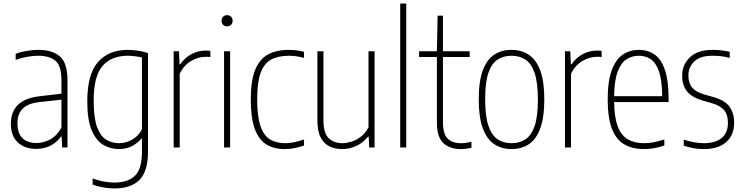

<svg xmlns="http://www.w3.org/2000/svg" viewBox="-20 -828 4174 1078"><path d="M183 8Q120 8 80.5 -28Q41 -64 41 -133Q41 -270.5 205 -288L325 -302V-378Q325 -459 291 -487Q257 -515 194 -515Q168 -515 135 -509.5Q102 -504 68 -492V-526Q95 -536.5 130 -542.2Q165 -548 195 -548Q274 -548 316.5 -511Q359 -474 359 -377V0H329L326 -61H322Q297.5 -26.5 261.8 -9.2Q226 8 183 8ZM78 -137Q78 -79.5 106.2 -52.2Q134.5 -25 186 -25Q220.5 -25 258.2 -43.2Q296 -61.5 325 -111V-268.5L204 -255Q139 -248.5 108.5 -219Q78 -189.5 78 -137Z M622 230Q592 230 558.8 224.2Q525.5 218.5 500 208V174Q533 186 563.2 191.5Q593.5 197 622 197Q698.5 197 737.8 158.8Q777 120.5 777 23V-50H774Q756 -27.5 723.8 -9.2Q691.5 9 647 9Q600 9 559.8 -14.8Q519.5 -38.5 494.8 -96.8Q470 -155 470 -259Q470 -411.5 530.2 -479.8Q590.5 -548 697 -548Q725.5 -548 757.8 -542.8Q790 -537.5 811 -530V21Q811 135 762.8 182.5Q714.5 230 622 230ZM649 -24Q686.5 -24 722 -44Q757.5 -64 777 -102V-505Q762 -509 739.8 -512Q717.5 -515 697 -515Q605.5 -515 555.8 -457.8Q506 -400.5 506 -263Q506 -165.5 525.2 -114Q544.5 -62.5 577 -43.2Q609.5 -24 649 -24Z M955 0V-540H985L988 -467H992Q1018.5 -505.5 1056 -524.8Q1093.5 -544 1134 -544Q1143 -544 1149.8 -543.5Q1156.5 -543 1161 -542V-508Q1153.5 -509 1147.8 -509Q1142 -509 1133 -509Q1092 -509 1051.8 -484.8Q1011.5 -460.5 989 -414V0Z M1238 0V-540H1272V0ZM1255 -680Q1241.5 -680 1232.8 -688.5Q1224 -697 1224 -711Q1224 -725.5 1232.8 -734.2Q1241.5 -743 1255 -743Q1268.5 -743 1277.2 -734.2Q1286 -725.5 1286 -711Q1286 -697 1277.2 -688.5Q1268.5 -680 1255 -680Z M1578 9Q1517 9 1474.5 -17.8Q1432 -44.5 1410 -105.5Q1388 -166.5 1388 -270Q1388 -373.5 1412.2 -434.5Q1436.5 -495.5 1484 -521.8Q1531.5 -548 1601 -548Q1620.5 -548 1643 -545.5Q1665.5 -543 1687 -537V-503Q1662.5 -510 1640 -512.5Q1617.5 -515 1603 -515Q1542.5 -515 1502.8 -493.8Q1463 -472.5 1443.5 -419.5Q1424 -366.5 1424 -272Q1424 -176.5 1441.8 -122.5Q1459.5 -68.5 1494.8 -46.2Q1530 -24 1582 -24Q1604 -24 1629.8 -29Q1655.5 -34 1687 -45V-11Q1631.5 9 1578 9Z M1902 9Q1862.5 9 1830.8 -5.8Q1799 -20.5 1780.5 -56Q1762 -91.5 1762 -154V-540H1796V-152Q1796 -79.5 1826 -51.8Q1856 -24 1903 -24Q1925 -24 1952.2 -32.2Q1979.5 -40.5 2005.2 -60Q2031 -79.5 2049 -113V-540H2083V0H2053L2050 -60H2046Q2017 -25 1979 -8Q1941 9 1902 9Z M2227 0V-808H2261V0Z M2567 9Q2505 9 2469 -25Q2433 -59 2433 -139V-508H2333V-540H2433L2437 -740H2467V-540H2617V-508H2467V-145Q2467 -77 2492.5 -50.5Q2518 -24 2569 -24Q2595 -24 2627 -32V2Q2613.5 5 2597.5 7Q2581.5 9 2567 9Z M2852 9Q2797 9 2755.5 -18.2Q2714 -45.5 2691 -106.8Q2668 -168 2668 -270Q2668 -372 2690.8 -433Q2713.5 -494 2754.8 -521Q2796 -548 2852 -548Q2907 -548 2948.5 -521Q2990 -494 3013 -433Q3036 -372 3036 -270Q3036 -168 3013.2 -106.8Q2990.5 -45.5 2949.2 -18.2Q2908 9 2852 9ZM2852 -24Q2897 -24 2930.2 -45.8Q2963.5 -67.5 2981.8 -120.8Q3000 -174 3000 -268Q3000 -364 2981.8 -417.8Q2963.5 -471.5 2930.2 -493.2Q2897 -515 2852 -515Q2807 -515 2773.8 -493.5Q2740.5 -472 2722.2 -419Q2704 -366 2704 -272Q2704 -176 2722.2 -122Q2740.5 -68 2773.8 -46Q2807 -24 2852 -24Z M3152 0V-540H3182L3185 -467H3189Q3215.5 -505.5 3253 -524.8Q3290.5 -544 3331 -544Q3340 -544 3346.8 -543.5Q3353.5 -543 3358 -542V-508Q3350.5 -509 3344.8 -509Q3339 -509 3330 -509Q3289 -509 3248.8 -484.8Q3208.5 -460.5 3186 -414V0Z M3596 9Q3530 9 3484.5 -17.8Q3439 -44.5 3415.5 -105.5Q3392 -166.5 3392 -270Q3392 -373.5 3415 -434.5Q3438 -495.5 3477.5 -521.8Q3517 -548 3567 -548Q3617.5 -548 3655 -522Q3692.5 -496 3713.2 -435.2Q3734 -374.5 3734 -270V-255H3428Q3429.5 -167 3449 -116.8Q3468.5 -66.5 3505.8 -45.2Q3543 -24 3598 -24Q3621.5 -24 3648.2 -29Q3675 -34 3710 -45V-11Q3678 0 3650.2 4.5Q3622.5 9 3596 9ZM3567 -515Q3529 -515 3498 -495.5Q3467 -476 3448.2 -426.5Q3429.5 -377 3428 -288H3698Q3697 -377 3680 -426.5Q3663 -476 3633.8 -495.5Q3604.5 -515 3567 -515Z M3932 9Q3902 9 3873.8 4Q3845.5 -1 3819 -10V-44Q3882 -24 3932 -24Q3996.5 -24 4031.8 -53.2Q4067 -82.5 4067 -137Q4067 -186.5 4043.8 -211.5Q4020.5 -236.5 3976 -249L3930 -262Q3862.5 -281.5 3836.2 -316.5Q3810 -351.5 3810 -403Q3810 -465.5 3854.2 -506.8Q3898.5 -548 3980 -548Q4008 -548 4031.2 -545.2Q4054.5 -542.5 4077 -537V-503Q4050 -510 4027.8 -512.5Q4005.5 -515 3980 -515Q3911 -515 3878 -483Q3845 -451 3845 -405Q3845 -361.5 3866.5 -336.2Q3888 -311 3933 -298L3979 -285Q4051 -265 4076.5 -228.2Q4102 -191.5 4102 -139Q4102 -69.5 4057.5 -30.2Q4013 9 3932 9Z"/></svg>

Font: Encode Sans Condensed Thin
Style: Regular
Weight: 100
Width: 3
Designer: Multiple Designers
Foundry: Impallari Type
Version: Version 3.000; ttfautohint (v1.8.3) -l 8 -r 50 -G 200 -x 14 